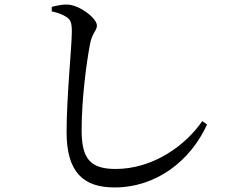

<svg xmlns="http://www.w3.org/2000/svg" viewBox="-20 -780 1040 842"><path d="M272 -705C289 -694 295 -681 295 -641C295 -578 272 -353 272 -201C272 -25 345 42 482 42C667 42 816 -76 888 -234L867 -249C794 -142 651 -39 487 -39C374 -39 338 -86 338 -209C338 -339 357 -493 375 -588C384 -636 405 -645 405 -668C405 -700 329 -758 276 -760C255 -761 233 -756 207 -750V-730C235 -724 256 -716 272 -705Z"/></svg>

Font: Noto Serif CJK JP Medium
Style: Regular
Weight: 500
Designer: Ryoko NISHIZUKA 西塚涼子 (kana & ideographs); Frank Grießhammer (Latin, Greek & Cyrillic); Wenlong ZHANG 张文龙 (bopomofo); San
Foundry: Adobe Systems Incorporated
Version: Version 1.000;PS 1;hotconv 16.6.53;makeotf.lib2.5.65590